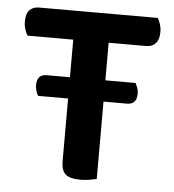

<svg xmlns="http://www.w3.org/2000/svg" viewBox="-47 -651 635 702"><g transform="rotate(5 270.0 -300.0)"><path d="M333 -285V-1Q325 1 308 4Q291 7 273 7Q235 7 219 -7Q203 -21 203 -54V-285H93Q89 -291 85.5 -301.5Q82 -312 82 -323Q82 -363 117 -363H203V-501H35Q30 -510 25.5 -523Q21 -536 21 -552Q21 -580 33.5 -593.5Q46 -607 68 -607H504Q509 -599 513.5 -585.5Q518 -572 518 -556Q518 -529 505.5 -515Q493 -501 471 -501H333V-363H444Q447 -357 451 -347Q455 -337 455 -325Q455 -285 419 -285Z"/></g></svg>

Font: Baloo Tammudu 2 SemiBold
Style: Regular
Weight: 600
Designer: Maithili Shingre, Omkar Shende and Ek Type
Foundry: Ek Type
Version: Version 1.640;hotconv 1.0.111;makeotfexe 2.5.65597; ttfautoh